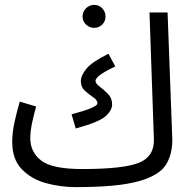

<svg xmlns="http://www.w3.org/2000/svg" viewBox="-20 -745 786 786"><path d="M412 -677Q412 -697 398.5 -711Q385 -725 366 -725Q346 -725 332 -711Q318 -697 318 -677Q318 -658 332 -644.5Q346 -631 366 -631Q385 -631 398.5 -644.5Q412 -658 412 -677ZM439 -318Q439 -343 422 -360.5Q405 -378 388 -390.5Q371 -403 371 -414Q371 -435 452 -473L424 -525Q357 -492 334 -464Q311 -436 311 -412Q311 -388 328 -373Q345 -358 362 -346.5Q379 -335 379 -322Q379 -305 273 -277L290 -219Q385 -245 412 -269Q439 -293 439 -318ZM290 21Q464 21 549.5 -3.5Q635 -28 661.5 -74Q688 -120 685 -184L666 -694H592L610 -175Q612 -104 548.5 -78.5Q485 -53 316 -53Q194 -53 149 -87.5Q104 -122 104 -179Q104 -210 113 -249.5Q122 -289 128 -309L61 -329Q50 -292 40 -248Q30 -204 30 -164Q30 -93 69 -52.5Q108 -12 167.5 4.5Q227 21 290 21Z"/></svg>

Font: Noto Sans Arabic Condensed
Style: Regular
Weight: 400
Width: 3
Designer: Nadine Chahine
Foundry: Monotype Imaging Inc.
Version: 1.001